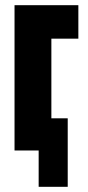

<svg xmlns="http://www.w3.org/2000/svg" viewBox="-20 -580 340 740"><path d="M36 0V-560H282V-431H178V-124H241V140H129V0Z"/></svg>

Font: Tektur Condensed SemiBold
Style: Regular
Weight: 600
Width: 3
Designer: Adam Jagosz
Foundry: Adam Jagosz
Version: Version 1.005;gftools[0.9.30]